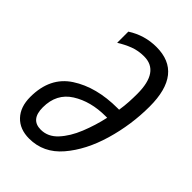

<svg xmlns="http://www.w3.org/2000/svg" viewBox="-219 -813 911 911"><g transform="rotate(45 236.5 -357.5)"><path d="M452 -502Q452 -725 275 -725Q196 -725 129 -682V-607Q161 -627 193.5 -639.5Q226 -652 265 -652Q368 -652 368 -503Q368 -477 366.5 -449Q365 -421 360 -389H350Q208 -389 113.5 -327.5Q19 -266 19 -134Q19 -67 55.5 -28.5Q92 10 155 10Q251 10 317 -67Q383 -144 417.5 -262Q452 -380 452 -502ZM96 -141Q96 -233 166.5 -277.5Q237 -322 337 -322H347Q333 -258 308.5 -197.5Q284 -137 248 -98Q212 -59 164 -59Q96 -59 96 -141Z"/></g></svg>

Font: Noto Sans Display Condensed
Style: Italic
Weight: 400
Width: 3
Designer: Monotype Design team
Foundry: Monotype Imaging Inc.
Version: 1.000